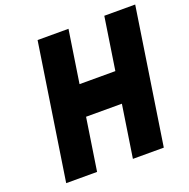

<svg xmlns="http://www.w3.org/2000/svg" viewBox="-143 -962 1080 1098"><g transform="rotate(-20 397.5 -412.5)"><path d="M795.2 -825H607.2L558.4 -506H340.4L389.2 -825H201.2L75 0H263L311.7 -318H529.7L481 0H669Z"/></g></svg>

Font: Sztylet
Style: BdObl
Weight: 700
Foundry: Cannot Into Space Fonts, PlusOne Fonts
Version: Version 0.12